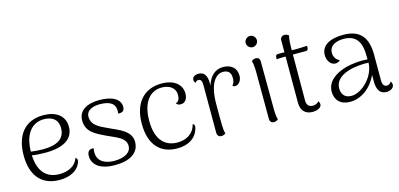

<svg xmlns="http://www.w3.org/2000/svg" viewBox="-65 -1105 3163 1523"><g transform="rotate(-15 1516.5 -343.5)"><path d="M439 -123C420 -61 357 -32 286 -32C196 -32 118 -80 111 -233C146 -227 181 -225 223 -225C369 -225 454 -276 454 -376C454 -468 383 -517 280 -517C128 -517 48 -413 48 -248C48 -76 134 13 274 13C355 13 422 -17 447 -76C460 -107 451 -118 439 -123ZM277 -485C332 -485 391 -462 391 -382C391 -289 317 -256 210 -256C179 -256 142 -259 111 -263C113 -411 180 -485 277 -485Z M730 13C887 13 930 -61 930 -123C930 -215 837 -245 756 -283C687 -315 624 -341 624 -411C624 -466 679 -485 737 -485C810 -485 856 -461 859 -412C861 -402 861 -389 857 -377C867 -374 875 -374 884 -377C904 -382 911 -397 911 -417C911 -480 849 -518 740 -518C648 -518 568 -484 568 -396C568 -299 645 -268 723 -230C796 -195 872 -175 872 -107C872 -51 814 -21 733 -21C651 -21 598 -57 596 -122C595 -137 596 -148 600 -160C560 -166 546 -143 546 -111C546 -44 598 13 730 13Z M1241 13C1327 13 1393 -23 1416 -94C1428 -125 1420 -137 1407 -142C1389 -65 1326 -32 1255 -32C1163 -32 1081 -87 1081 -256C1081 -409 1149 -486 1244 -486C1303 -486 1355 -458 1355 -395C1355 -365 1345 -341 1320 -336C1330 -321 1345 -318 1359 -318C1392 -318 1415 -347 1415 -391C1415 -466 1355 -517 1251 -517C1102 -517 1018 -414 1018 -248C1018 -76 1103 13 1241 13Z M1757 -517C1693 -517 1646 -477 1623 -400V-418C1624 -483 1601 -516 1555 -516C1523 -516 1503 -501 1503 -479C1503 -470 1507 -461 1514 -451C1521 -466 1533 -468 1541 -468C1561 -468 1570 -454 1570 -417V-28C1570 -5 1584 9 1604 9C1621 9 1633 1 1639 -5C1628 -37 1629 -72 1629 -244C1629 -422 1690 -480 1746 -480C1786 -480 1810 -460 1810 -415C1810 -394 1808 -376 1791 -353C1795 -348 1804 -345 1816 -346C1841 -349 1866 -376 1866 -417C1866 -482 1821 -517 1757 -517Z M2026 -608C2051 -608 2072 -629 2072 -654C2072 -679 2051 -700 2026 -700C2001 -700 1980 -679 1980 -654C1980 -629 2001 -608 2026 -608ZM2060 -103 2058 -482C2058 -505 2045 -517 2025 -517C2008 -517 1997 -509 1991 -503C1998 -480 2001 -444 2001 -405L2002 -25C2002 -3 2016 10 2035 10C2052 10 2063 2 2070 -4C2062 -28 2060 -63 2060 -103Z M2374 -504H2318C2319 -566 2321 -602 2328 -623C2322 -629 2311 -637 2294 -637C2273 -637 2258 -624 2258 -602V-504H2203C2193 -504 2186 -497 2185 -485L2184 -466C2197 -468 2231 -469 2244 -469H2258V-88C2258 -25 2294 11 2351 11C2393 11 2427 -5 2427 -33C2427 -40 2424 -50 2417 -60C2409 -45 2387 -36 2367 -36C2334 -36 2317 -57 2317 -91L2318 -427V-469H2427C2436 -469 2443 -476 2444 -488L2445 -507C2435 -506 2384 -504 2374 -504Z M3012 -61C3004 -46 2988 -38 2977 -38C2953 -38 2940 -54 2940 -91V-302C2940 -446 2878 -517 2744 -517C2633 -517 2561 -478 2561 -398C2561 -356 2587 -313 2627 -313C2639 -313 2656 -317 2666 -331C2634 -341 2620 -375 2620 -401C2620 -467 2684 -485 2737 -485C2839 -485 2880 -424 2880 -305V-279C2825 -284 2758 -279 2701 -264C2601 -236 2539 -181 2539 -104C2539 -36 2582 11 2661 11C2752 11 2837 -50 2883 -151V-97C2883 -26 2908 10 2961 10C2993 10 3022 -8 3022 -34C3022 -42 3020 -52 3012 -61ZM2685 -32C2625 -31 2603 -71 2603 -114C2603 -170 2643 -210 2711 -232C2756 -248 2832 -255 2881 -252C2879 -141 2773 -34 2685 -32Z"/></g></svg>

Font: Arima Koshi Light
Style: Regular
Weight: 300
Designer: Joana Correia and Natanael Gama
Foundry: NDISCOVER
Version: Version 1.019;PS 001.019;hotconv 1.0.88;makeotf.lib2.5.64775